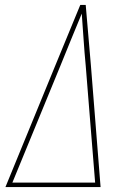

<svg xmlns="http://www.w3.org/2000/svg" viewBox="-20 -755 540 775"><path d="M2 0 203 -490 304 -735H326L347 -490L386 0ZM30 -18H364L341 -303L326 -490Q321 -542 317.5 -594.5Q314 -647 310 -700Q288 -647 266.5 -594.5Q245 -542 224 -490Z"/></svg>

Font: Iosevka SS18 Thin
Style: Italic
Weight: 100
Italic angle: -9°
Monospace: yes
Designer: Belleve Invis
Foundry: Belleve Invis
Version: Version 25.1.1; ttfautohint (v1.8.4)